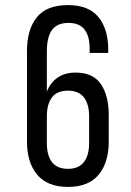

<svg xmlns="http://www.w3.org/2000/svg" viewBox="-20 -727 516 754"><path d="M247 -707Q328 -707 366.5 -660Q405 -613 405 -532V-519H332V-537Q332 -585 312 -611Q292 -637 249 -637Q204 -637 184 -609Q164 -581 164 -524V-367Q178 -403 206.5 -422.5Q235 -442 277 -442Q345 -442 376 -397Q407 -352 407 -276V-170Q407 -89 367.5 -41Q328 7 247 7Q166 7 126 -41Q86 -89 86 -170V-527Q86 -611 124.5 -659Q163 -707 247 -707ZM247 -371Q204 -371 184 -344.5Q164 -318 164 -270V-165Q164 -117 184 -90.5Q204 -64 247 -64Q289 -64 309.5 -90.5Q330 -117 330 -165V-270Q330 -318 309.5 -344.5Q289 -371 247 -371Z"/></svg>

Font: Bebas Neue Regular
Style: Regular
Weight: 400
Designer: Ryoichi Tsunekawa & LGV (GE)
Foundry: Free Software Foundation, Inc.
Version: Version 1.003 August 13, 2016